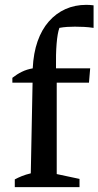

<svg xmlns="http://www.w3.org/2000/svg" viewBox="-20 -772 406 792"><path d="M31 -431V-451Q50 -466 70.5 -476Q91 -486 115 -490Q118 -553 135 -601.5Q152 -650 181.5 -683.5Q211 -717 250 -734.5Q289 -752 336 -752Q343 -752 350.5 -751.5Q358 -751 366 -750V-657Q346 -660 327 -661Q308 -662 289 -662Q273 -662 257 -661Q241 -660 225 -657Q217 -635 213.5 -591.5Q210 -548 211 -490H352L347 -431ZM214 -463V-54L308 -34V0H41V-32Q54 -39 70 -45.5Q86 -52 107 -57L115 -463Z"/></svg>

Font: Piazzolla Thin SemiBold
Style: Regular
Weight: 600
Version: Version 2.005